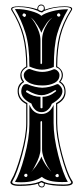

<svg xmlns="http://www.w3.org/2000/svg" viewBox="-20 -818 368 849"><path d="M98 -36Q102 -39 101.5 -43.5Q101 -48 97.5 -49.5Q94 -51 90 -48Q85 -44 88 -39Q91 -34 98 -36ZM239 -45Q237 -52 229 -47Q223 -43 226 -38Q229 -34 233.5 -34.5Q238 -35 239.5 -38Q241 -41 239 -45ZM207 -58Q204 -62 198.5 -70.5Q193 -79 190 -83Q166 -127 166 -158V-278Q166 -284 162 -282Q159 -282 159 -278V-159Q159 -128 135 -85Q126 -66 118 -57Q121 -60 139 -83Q140 -85 145.5 -93Q151 -101 155.5 -109Q160 -117 163 -126Q168 -110 186 -83Q202 -63 207 -58ZM226 -413Q231 -417 226 -419Q225 -420 223 -419Q189 -397 164 -397Q137 -397 102 -418Q99 -419 97 -417.5Q95 -416 95 -413.5Q95 -411 97 -410Q127 -390 159 -390V-343Q159 -339 163.5 -339Q168 -339 168 -343V-390Q198 -390 226 -413ZM212 -740Q199 -733 186 -715Q168 -688 163 -673Q160 -681 155.5 -689.5Q151 -698 145.5 -706Q140 -714 139 -715Q129 -732 114 -742Q119 -738 122.5 -733.5Q126 -729 129.5 -723.5Q133 -718 135 -715Q159 -674 159 -639V-539Q159 -535 162 -534Q165 -536 166 -539V-640Q166 -677 190 -715Q201 -732 212 -740ZM83 -746Q90 -739 94 -748Q97 -754 91 -757Q84 -762 80 -754Q78 -748 83 -746ZM235 -746Q239 -743 243 -745Q247 -747 247 -751Q247 -755 243 -758Q237 -761 233.5 -755.5Q230 -750 235 -746ZM280 -14Q272 -13 254 -13Q191 -13 165 -36Q133 -12 73 -12Q54 -12 46 -14Q67 -46 88.5 -126.5Q110 -207 110 -269V-274V-355Q127 -314 164 -314Q199 -314 217 -354V-274Q217 -212 238 -130Q259 -48 280 -14ZM256 -415Q256 -386 209 -359Q204 -344 192 -333Q180 -322 164 -322Q147 -322 135.5 -333Q124 -344 119 -360Q74 -382 74 -413Q74 -426 79.5 -436Q85 -446 95 -446Q98 -446 100 -446Q135 -431 167 -430Q200 -431 230 -445Q237 -448 242 -442Q256 -430 256 -415ZM243 -486Q243 -463 221 -451.5Q199 -440 168 -440Q127 -440 104 -455Q85 -467 85 -486Q85 -496 94 -504.5Q103 -513 110 -513Q111 -513 112 -512.5Q113 -512 114 -512Q144 -500 167 -500Q191 -500 216 -511Q217 -512 219 -512Q227 -512 235 -504Q243 -496 243 -486ZM281 -777Q248 -721 233 -668.5Q218 -616 218 -522Q190 -510 165.5 -510Q141 -510 110 -524Q110 -616 92.5 -672.5Q75 -729 46 -778H53Q85 -778 117.5 -769Q150 -760 163 -748Q176 -759 209.5 -768Q243 -777 277 -777ZM253 -485Q253 -511 228 -521Q228 -602 242 -658.5Q256 -715 292 -773Q294 -774 294 -778Q292 -787 266 -787Q215 -787 174 -769Q166 -760 161 -764Q152 -765 148 -770Q106 -787 62 -787Q36 -787 34 -778Q34 -776 36 -773Q72 -715 86.5 -658Q101 -601 101 -521Q91 -517 83.5 -508.5Q76 -500 75 -490Q75 -470 86 -458Q87 -455 85 -454Q76 -449 69.5 -438.5Q63 -428 63 -416Q63 -381 101 -362V-274Q101 -217 78.5 -134.5Q56 -52 36 -18Q34 -16 34 -12Q34 -9 36.5 -7Q39 -5 46.5 -3.5Q54 -2 67 -2Q125 -2 154 -14Q155 -15 160 -17Q165 -19 166 -18Q180 -9 205 -5.5Q230 -2 261 -2Q295 -2 295 -12Q295 -14 292 -18Q272 -51 250 -134Q228 -217 228 -274V-362Q265 -381 265 -413Q265 -441 242 -454Q241 -456 242 -458Q253 -471 253 -485ZM174 -782Q174 -794 162 -794Q152 -794 149 -783Q149 -781 149 -780Q149 -778 150 -774Q159 -771 163 -769Q164 -770 167 -771Q170 -772 171 -773Q174 -776 174 -782ZM247 -457Q270 -443 270 -412Q270 -377 233 -358V-274Q233 -217 255 -135Q277 -53 297 -22Q302 -16 302 -11Q302 4 261 4Q210 4 178 -6V-3Q178 3 174.5 7Q171 11 165 11Q159 11 154 7Q149 3 149 -3V-6Q118 4 67 4Q45 4 35.5 -0.5Q26 -5 26 -12Q26 -14 30 -22Q50 -54 73 -136Q96 -218 96 -274V-358Q58 -377 58 -415Q58 -444 80 -457Q70 -467 70 -485Q70 -509 96 -524Q96 -602 81 -659.5Q66 -717 30 -774Q29 -777 29 -778Q29 -790 62 -790Q105 -790 145 -777V-780Q145 -787 150 -792.5Q155 -798 162 -798Q169 -798 173.5 -793.5Q178 -789 178 -782Q178 -778 178 -775Q219 -790 266 -790Q299 -790 299 -779Q299 -775 298 -774Q262 -717 247.5 -659.5Q233 -602 233 -524Q258 -509 258 -486Q258 -469 247 -457ZM154 -8Q153 -6 153 -3Q153 1 156.5 4Q160 7 165 7Q174 7 174 -3Q174 -6 174 -7Q170 -9 163 -12Q158 -9 154 -8Z"/></svg>

Font: Indiction Unicode
Style: Normal
Weight: 500
Version: Version 1.1